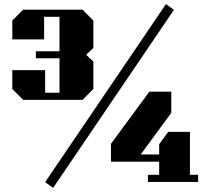

<svg xmlns="http://www.w3.org/2000/svg" viewBox="-20 -887 1026 936"><path d="M200 1 789 -867 828 -839 239 29ZM382 -840 435 -787V-653L400 -620L435 -587V-453L382 -400H93L40 -453V-545H200V-435H270V-603H155V-637H270V-805H195V-695H40V-787L93 -840ZM756 -99V-35H701V0H946V-35H906V-244H800L756 -184V-134H666L815 -337V-440H708L521 -186V-99Z"/></svg>

Font: Kumar One
Style: Regular
Weight: 400
Designer: Parimal Parmar
Foundry: Indian Type Foundry
Version: Version 1.001;PS 1.001;hotconv 1.0.88;makeotf.lib2.5.647800